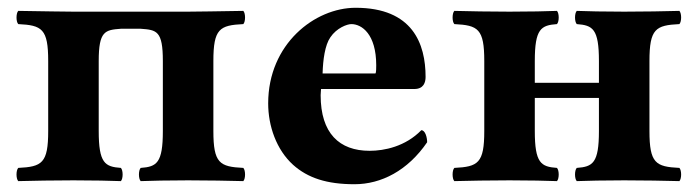

<svg xmlns="http://www.w3.org/2000/svg" viewBox="-20 -464 1795 494"><path d="M342 -390C383 -387 399 -385 399 -307V-127C399 -44 383 -35 342 -32C336 -26 336 -4 342 2C365 1 416 0 464 0C519 0 564 1 606 2C612 -4 612 -26 606 -32C545 -35 529 -44 529 -127V-307C529 -390 545 -399 606 -402C612 -408 612 -430 606 -436C563 -435 464 -434 464 -434H169C169 -434 70 -435 27 -436C21 -430 21 -408 27 -402C88 -399 104 -390 104 -307V-127C104 -44 88 -35 27 -32C21 -26 21 -4 27 2C69 1 114 0 169 0C217 0 268 1 291 2C297 -4 297 -26 291 -32C250 -35 234 -44 234 -127V-307C234 -384 250 -387 291 -390Z M1064 -129C1023 -87 969 -76 931 -76C853 -76 805 -121 805 -219C805 -226 806 -230 806 -235H1046C1070 -235 1075 -252 1075 -266C1075 -351 1042 -444 895 -444C790 -444 670 -351 670 -198C670 -140 691 -79 734 -40C772 -6 821 10 892 10C961 10 1029 -25 1079 -98C1079 -111 1074 -129 1064 -129ZM810 -275C811 -310 816 -348 830 -368C846 -392 873 -402 884 -402C911 -402 948 -376 948 -296C948 -290 948 -277 946 -275Z M1521 -307V-251H1356V-307C1356 -390 1372 -399 1413 -402C1419 -408 1419 -430 1413 -436C1391 -435 1339 -434 1291 -434C1236 -434 1192 -435 1149 -436C1143 -430 1143 -408 1149 -402C1210 -399 1226 -390 1226 -307V-127C1226 -44 1210 -35 1149 -32C1143 -26 1143 -4 1149 2C1191 1 1236 0 1291 0C1339 0 1390 1 1413 2C1419 -4 1419 -26 1413 -32C1372 -35 1356 -44 1356 -127V-212H1521V-127C1521 -44 1505 -35 1464 -32C1458 -26 1458 -4 1464 2C1487 1 1538 0 1586 0C1641 0 1686 1 1728 2C1734 -4 1734 -26 1728 -32C1667 -35 1651 -44 1651 -127V-307C1651 -390 1667 -399 1728 -402C1734 -408 1734 -430 1728 -436C1685 -435 1641 -434 1586 -434C1538 -434 1486 -435 1464 -436C1458 -430 1458 -408 1464 -402C1505 -399 1521 -390 1521 -307Z"/></svg>

Font: Libertinus Serif
Style: Bold
Weight: 700
Designer: Philipp H. Poll, Khaled Hosny
Foundry: Caleb Maclennan
Version: Version 7.050;RELEASE